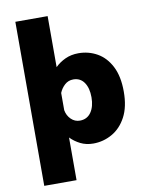

<svg xmlns="http://www.w3.org/2000/svg" viewBox="-101 -822 851 1095"><g transform="rotate(-10 325.0 -275.0)"><path d="M65 200V-750H252V-454.5Q276.5 -479 310.8 -495Q345 -511 388 -511Q446.5 -511 496 -483Q545.5 -455 575.2 -397.2Q605 -339.5 605 -251Q605 -162.5 574 -104.5Q543 -46.5 492.2 -17.8Q441.5 11 383 11Q342 11 309 -5.5Q276 -22 252 -47V200ZM333 -369Q304 -369 283.2 -350Q262.5 -331 252 -305V-205Q257.5 -173.5 279.2 -152.2Q301 -131 330 -131Q372 -131 395 -164Q418 -197 418 -251Q418 -304.5 395.8 -336.8Q373.5 -369 333 -369Z"/></g></svg>

Font: Trispace ExtraBold
Style: Regular
Weight: 800
Designer: Tyler Finck
Foundry: Etcetera Type Company
Version: Version 1.210; ttfautohint (v1.8.3)